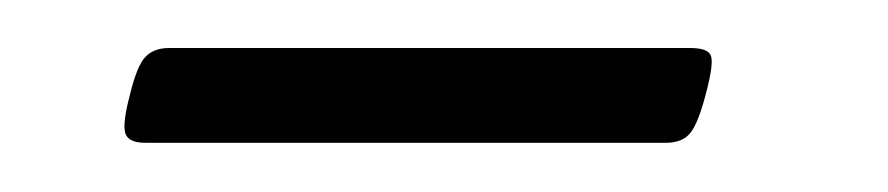

<svg xmlns="http://www.w3.org/2000/svg" viewBox="-20 -575 370 80"><path d="M34 -535Q37 -547.5 40.5 -551.2Q44 -555 50.5 -555H267.5Q275 -555 276.2 -551.8Q277.5 -548.5 274 -535.5Q271 -524 267.8 -519.8Q264.5 -515.5 257.5 -515.5H40.5Q33.5 -515.5 32.2 -519.5Q31 -523.5 34 -535Z"/></svg>

Font: Fraunces 120pt SemiBold
Style: Italic
Weight: 600
Italic angle: -16°
Version: Version 1.000;[b76b70a41]